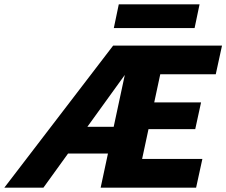

<svg xmlns="http://www.w3.org/2000/svg" viewBox="-77 -869 1048 889"><path d="M-57 0 447 -658H599L124 0ZM175 -158 213 -282H520L494 -158ZM569 -271 596 -395H854L827 -271ZM389 0 530 -658H951L922 -525H665L581 -133H860L831 0ZM450 -739 473 -849H847L824 -739Z"/></svg>

Font: Ysabeau Black
Style: Italic
Weight: 900
Italic angle: -12°
Version: Version 2.000;gftools[0.9.27.dev2+g8671c4b]